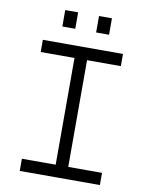

<svg xmlns="http://www.w3.org/2000/svg" viewBox="-96 -956 791 1024"><g transform="rotate(10 300.0 -443.5)"><path d="M83 0V-66H266V-644H83V-710H517V-644H334V-66H517V0ZM173 -798V-887H243V-798ZM356 -798V-887H426V-798Z"/></g></svg>

Font: Geist Mono Light
Style: Regular
Weight: 300
Monospace: yes
Designer: Basement.studio, Andrés Briganti, Mateo Zaragoza
Foundry: Basement.studio, Vercel, Andrés Briganti, Guido Ferreyra, Mateo Zaragoza
Version: Version 1.500; ttfautohint (v1.8.4.7-5d5b)